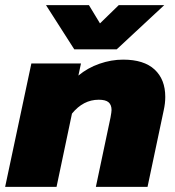

<svg xmlns="http://www.w3.org/2000/svg" viewBox="-30 -727 679 747"><path d="M149 -707H316L359 -636L432 -707H609L424 -535H259ZM92 -480H285L275 -433Q311 -463 357 -479Q403 -495 449 -495Q530 -495 571.5 -456.5Q613 -418 613 -350Q613 -325 607 -298L544 0H343L400 -270Q404 -292 404 -299Q404 -319 392.5 -329Q381 -339 354 -339Q294 -339 250 -285L190 0H-10Z"/></svg>

Font: Prompt ExtraBold
Style: Italic
Weight: 800
Italic angle: -12°
Designer: Katatrad Team
Foundry: CadsonDemak
Version: Version 1.001